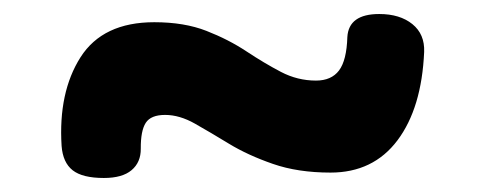

<svg xmlns="http://www.w3.org/2000/svg" viewBox="-20 -448 690 274"><path d="M451.7 -201.7Q405.1 -201.7 369.5 -214.1Q333.9 -226.4 306.9 -242.8Q280 -259.2 258.1 -271.6Q236.2 -284 215.6 -284Q195.3 -284 188 -272.7Q180.7 -261.4 180.9 -235.9Q181.1 -216.4 167.8 -205.2Q154.6 -194 128.2 -194Q97.7 -194 83.7 -205Q69.7 -216 67.9 -239.8Q63.1 -316.2 94.9 -366.3Q126.8 -416.3 200.2 -416.3Q243.1 -416.3 274.7 -403.9Q306.2 -391.6 331.7 -374.7Q357.2 -357.8 380.9 -345.4Q404.6 -333 430.9 -333Q452.9 -333 463.8 -347.4Q474.7 -361.9 475.7 -395.2Q477.7 -428 521.2 -428Q550.7 -428 568.5 -413.6Q586.3 -399.2 585.3 -373.9Q581.8 -293.8 547.2 -247.7Q512.6 -201.7 451.7 -201.7Z"/></svg>

Font: Playpen Sans Arabic
Style: Regular
Weight: 400
Designer: Azza Alameddine, Laura Meseguer, Veronika Burian, José Scaglione
Foundry: TypeTogether
Version: Version 2.000